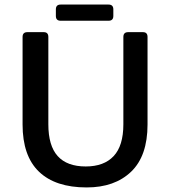

<svg xmlns="http://www.w3.org/2000/svg" viewBox="-20 -808 746 842"><path d="M360 14Q223 14 151 -55Q79 -124 79 -262V-646Q79 -667 100 -667H172Q192 -667 192 -646V-263Q192 -169 233 -123.5Q274 -78 356 -78Q436 -78 478.5 -123.5Q521 -169 521 -263V-646Q521 -667 542 -667H607Q627 -667 627 -646V-262Q627 -124 555 -55Q483 14 360 14ZM246 -717Q225 -717 225 -738V-767Q225 -788 246 -788H456Q477 -788 477 -767V-738Q477 -717 456 -717Z"/></svg>

Font: Pitagon Sans Medium
Style: Regular
Weight: 500
Designer: Travis Tran
Foundry: Pitagon
Version: Version 1.001; ttfautohint (v1.8.4.7-5d5b);gftools[0.9.26]